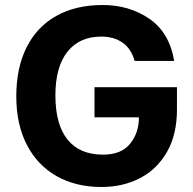

<svg xmlns="http://www.w3.org/2000/svg" viewBox="-20 -735 769 766"><path d="M357 -387H686V-298Q686 -198 646 -128.5Q606 -59 538 -24Q470 11 385 11Q283 11 206.5 -32Q130 -75 87.5 -156.5Q45 -238 45 -351Q45 -464 86 -546Q127 -628 204.5 -671.5Q282 -715 390 -715Q496 -715 576 -660Q656 -605 675 -492H517Q504 -540 469.5 -564.5Q435 -589 384 -589Q297 -589 249 -528.5Q201 -468 201 -355Q201 -238 249.5 -178Q298 -118 391 -118Q464 -118 499 -161.5Q534 -205 534 -264V-267H357Z"/></svg>

Font: CBA Beacon Sans Extra Bold
Style: Regular
Weight: 800
Designer: Wei Huang
Foundry: Wei Huang
Version: Version 1.002